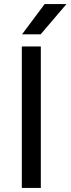

<svg xmlns="http://www.w3.org/2000/svg" viewBox="-20 -930 349 950"><path d="M88 -700H182V0H88ZM201 -910H309L181 -760H89Z"/></svg>

Font: PT Root UI Web Medium
Style: Regular
Weight: 500
Designer: Vitaly Kuzmin
Foundry: ParaType Ltd.
Version: Version 1.001W